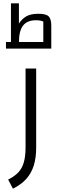

<svg xmlns="http://www.w3.org/2000/svg" viewBox="-20 -883 345 1157"><path d="M58 254 29 199Q68 180 91 155Q114 130 124 93.5Q134 57 134 6V-470H198V6Q198 68 183.5 114.5Q169 161 138.5 195Q108 229 58 254ZM46 -626V-863H94V-741Q112 -769 138.5 -784.5Q165 -800 212 -800Q257 -800 273 -784.5Q289 -769 289 -728V-626H241V-753Q233 -757 221.5 -759Q210 -761 197 -761Q144 -761 119 -729Q94 -697 94 -626ZM16 -590V-630H289V-590Z"/></svg>

Font: Changa ExtraLight Light
Style: Regular
Weight: 300
Version: Version 3.002; ttfautohint (v1.8.2)